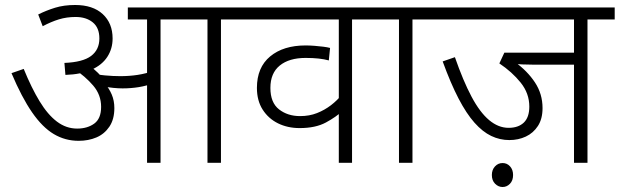

<svg xmlns="http://www.w3.org/2000/svg" viewBox="-20 -652 2482 769"><path d="M623 -574V0H569V-574H492V-622H732V-574ZM281 -632Q352 -632 391.5 -595.5Q431 -559 431 -498Q431 -457 410 -424.5Q389 -392 347 -373Q305 -354 242 -352L238 -400Q312 -403 345 -428Q378 -453 378 -498Q378 -541 351.5 -562.5Q325 -584 283 -584Q247 -584 216 -574.5Q185 -565 151 -547L133 -594Q165 -610 200.5 -621Q236 -632 281 -632ZM438 -219Q438 -174 418 -144.5Q398 -115 366 -101.5Q334 -88 295 -88Q241 -88 195.5 -115Q150 -142 108.5 -202Q67 -262 26 -359L75 -376Q106 -300 138.5 -246.5Q171 -193 208 -165Q245 -137 289 -137Q330 -137 357.5 -157Q385 -177 385 -224Q385 -272 353.5 -309Q322 -346 275 -377L316 -384H345Q358 -374 372 -360.5Q386 -347 396 -333L399 -319Q417 -298 427.5 -273.5Q438 -249 438 -219ZM462 -347Q498 -347 531 -352Q564 -357 602 -370V-321Q567 -308 535.5 -303Q504 -298 471 -298Q454 -298 434 -300Q414 -302 397 -305.5Q380 -309 370 -313L334 -351L337 -361Q368 -353 400.5 -350Q433 -347 462 -347ZM865 -574V0H811V-574H717V-622H974V-574Z M1499 -574H1390V0H1337V-221L1352 -208Q1327 -184 1285.5 -161.5Q1244 -139 1180 -139Q1132 -139 1093.5 -158Q1055 -177 1032 -213Q1009 -249 1009 -300Q1009 -382 1062 -426Q1115 -470 1204 -470Q1221 -470 1239.5 -468.5Q1258 -467 1274.5 -465Q1291 -463 1302 -460L1297 -410Q1279 -415 1256 -417.5Q1233 -420 1204 -420Q1138 -420 1100.5 -389.5Q1063 -359 1063 -300Q1063 -241 1097.5 -214Q1132 -187 1182 -187Q1219 -187 1249.5 -199Q1280 -211 1305.5 -230.5Q1331 -250 1350 -274L1337 -237V-574H959V-622H1499Z M1632 -574V0H1578V-574H1484V-622H1741V-574Z M2333 -574V0H2279V-393H2116Q2092 -393 2072 -394Q2052 -395 2038 -397L2042 -404Q2092 -368 2122.5 -322Q2153 -276 2153 -219Q2153 -176 2134.5 -147.5Q2116 -119 2086 -105Q2056 -91 2020 -91Q1982 -91 1947.5 -107.5Q1913 -124 1880.5 -160.5Q1848 -197 1816.5 -257.5Q1785 -318 1753 -406L1802 -423Q1835 -328 1868.5 -265Q1902 -202 1939 -171Q1976 -140 2017 -140Q2056 -140 2078 -161Q2100 -182 2100 -225Q2100 -278 2065.5 -321Q2031 -364 1980 -398L2000 -441H2279V-574H1726V-622H2442V-574ZM1950 49Q1950 28 1962.5 14.5Q1975 1 1993 1Q2011 1 2023 14.5Q2035 28 2035 49Q2035 71 2022.5 84Q2010 97 1993 97Q1976 97 1963 84Q1950 71 1950 49Z"/></svg>

Font: Noto Sans Devanagari Light
Style: Regular
Weight: 300
Version: Version 2.003